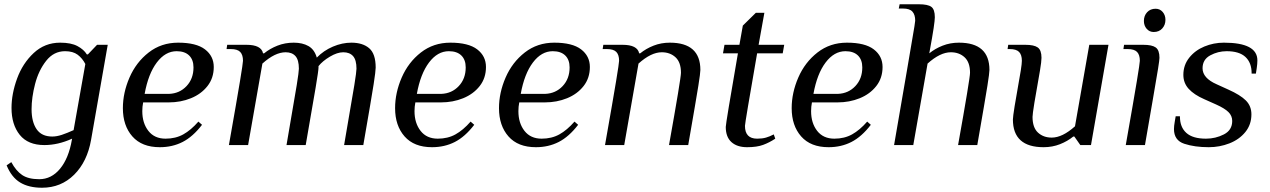

<svg xmlns="http://www.w3.org/2000/svg" viewBox="-20 -680 5955 900"><path d="M11 95 33 80Q55 121 84 140.5Q113 160 164 160Q221 160 261.5 111Q302 62 317 -25L318 -30Q252 0 188 0Q111 0 72.5 -48Q34 -96 34 -174Q34 -240 60 -311.5Q86 -383 138 -431.5Q190 -480 262 -480Q313 -480 343 -464Q373 -448 387 -425H392L435 -470H485L407 -25Q389 78 327.5 139Q266 200 177 200Q115 200 74.5 175.5Q34 151 11 95ZM325 -70 380 -380Q366 -407 344 -423.5Q322 -440 285 -440Q232 -440 196.5 -395Q161 -350 144.5 -286.5Q128 -223 128 -168Q128 -109 151.5 -74.5Q175 -40 225 -40Q246 -40 270 -48Q294 -56 325 -70Z M556 -173Q556 -245 587 -316.5Q618 -388 677 -434Q736 -480 815 -480Q900 -480 941 -448.5Q982 -417 982 -366Q982 -314 952.5 -276.5Q923 -239 875 -219.5Q827 -200 771 -200H651Q647 -180 647 -159Q647 -103 675.5 -66.5Q704 -30 756 -30Q803 -30 839 -50Q875 -70 910 -110L927 -95Q884 -39 836 -14.5Q788 10 729 10Q645 10 600.5 -40.5Q556 -91 556 -173ZM773 -240Q822 -242 854.5 -276.5Q887 -311 887 -364Q887 -400 866.5 -420Q846 -440 808 -440Q755 -440 715 -387Q675 -334 658 -240Z M1119 -395Q1119 -423 1106 -436.5Q1093 -450 1062 -450H1042L1045 -470H1135Q1205 -470 1213 -430H1218Q1245 -452 1280.5 -466Q1316 -480 1357 -480Q1398 -480 1426 -464Q1454 -448 1465 -410Q1497 -443 1540.5 -461.5Q1584 -480 1627 -480Q1680 -480 1710.5 -454Q1741 -428 1741 -363Q1741 -347 1731.5 -285.5Q1722 -224 1683 0H1593Q1631 -219 1641 -281.5Q1651 -344 1651 -358Q1651 -399 1635 -417Q1619 -435 1589 -435Q1561 -435 1526.5 -414.5Q1492 -394 1473 -370V-363Q1473 -350 1459.5 -269Q1446 -188 1413 0H1323Q1361 -219 1371 -281.5Q1381 -344 1381 -358Q1381 -399 1365 -417Q1349 -435 1319 -435Q1269 -435 1210 -382L1143 0H1053Q1091 -215 1105 -300Q1119 -385 1119 -395Z M1832 -173Q1832 -245 1863 -316.5Q1894 -388 1953 -434Q2012 -480 2091 -480Q2176 -480 2217 -448.5Q2258 -417 2258 -366Q2258 -314 2228.5 -276.5Q2199 -239 2151 -219.5Q2103 -200 2047 -200H1927Q1923 -180 1923 -159Q1923 -103 1951.5 -66.5Q1980 -30 2032 -30Q2079 -30 2115 -50Q2151 -70 2186 -110L2203 -95Q2160 -39 2112 -14.5Q2064 10 2005 10Q1921 10 1876.5 -40.5Q1832 -91 1832 -173ZM2049 -240Q2098 -242 2130.5 -276.5Q2163 -311 2163 -364Q2163 -400 2142.5 -420Q2122 -440 2084 -440Q2031 -440 1991 -387Q1951 -334 1934 -240Z M2319 -173Q2319 -245 2350 -316.5Q2381 -388 2440 -434Q2499 -480 2578 -480Q2663 -480 2704 -448.5Q2745 -417 2745 -366Q2745 -314 2715.5 -276.5Q2686 -239 2638 -219.5Q2590 -200 2534 -200H2414Q2410 -180 2410 -159Q2410 -103 2438.5 -66.5Q2467 -30 2519 -30Q2566 -30 2602 -50Q2638 -70 2673 -110L2690 -95Q2647 -39 2599 -14.5Q2551 10 2492 10Q2408 10 2363.5 -40.5Q2319 -91 2319 -173ZM2536 -240Q2585 -242 2617.5 -276.5Q2650 -311 2650 -364Q2650 -400 2629.5 -420Q2609 -440 2571 -440Q2518 -440 2478 -387Q2438 -334 2421 -240Z M2882 -395Q2882 -423 2869 -436.5Q2856 -450 2825 -450H2805L2808 -470H2898Q2968 -470 2976 -430H2981Q3008 -452 3043.5 -466Q3079 -480 3120 -480Q3263 -480 3263 -352Q3263 -338 3253.5 -278Q3244 -218 3206 0H3116Q3172 -313 3172 -339Q3172 -388 3146.5 -411.5Q3121 -435 3082 -435Q3032 -435 2973 -382L2906 0H2816Q2854 -215 2868 -300Q2882 -385 2882 -395Z M3382 -85Q3382 -101 3439 -430H3369L3376 -470H3446L3462 -560L3523 -620H3563L3536 -470H3656L3649 -430H3529Q3472 -103 3472 -90Q3472 -30 3529 -30Q3553 -30 3570.5 -35Q3588 -40 3607 -50L3614 -30Q3587 -12 3557.5 -1Q3528 10 3482 10Q3435 10 3408.5 -14Q3382 -38 3382 -85Z M3691 -173Q3691 -245 3722 -316.5Q3753 -388 3812 -434Q3871 -480 3950 -480Q4035 -480 4076 -448.5Q4117 -417 4117 -366Q4117 -314 4087.5 -276.5Q4058 -239 4010 -219.5Q3962 -200 3906 -200H3786Q3782 -180 3782 -159Q3782 -103 3810.5 -66.5Q3839 -30 3891 -30Q3938 -30 3974 -50Q4010 -70 4045 -110L4062 -95Q4019 -39 3971 -14.5Q3923 10 3864 10Q3780 10 3735.5 -40.5Q3691 -91 3691 -173ZM3908 -240Q3957 -242 3989.5 -276.5Q4022 -311 4022 -364Q4022 -400 4001.5 -420Q3981 -440 3943 -440Q3890 -440 3850 -387Q3810 -334 3793 -240Z M4231 -348Q4241 -409 4255.5 -492Q4270 -575 4270 -583Q4270 -611 4257 -625.5Q4244 -640 4213 -640H4193L4197 -660H4287Q4329 -660 4345.5 -648Q4362 -636 4362 -599Q4362 -586 4356.5 -548.5Q4351 -511 4336 -430Q4363 -452 4398.5 -466Q4434 -480 4475 -480Q4618 -480 4618 -352Q4618 -338 4608.5 -278Q4599 -218 4561 0H4471Q4527 -313 4527 -339Q4527 -388 4501.5 -411.5Q4476 -435 4437 -435Q4387 -435 4328 -382L4261 0H4171Z M4728 -120Q4728 -132 4736 -182Q4744 -232 4765 -350Q4770 -382 4770 -395Q4770 -423 4757 -436.5Q4744 -450 4713 -450H4703L4706 -470H4786Q4827 -470 4844.5 -457.5Q4862 -445 4862 -409Q4862 -392 4855 -350Q4820 -156 4820 -132Q4820 -82 4845.5 -58.5Q4871 -35 4910 -35Q4960 -35 5019 -88L5086 -470H5176L5094 0H5044L5016 -40H5011Q4984 -18 4948.5 -4Q4913 10 4872 10Q4728 10 4728 -120Z M5342 -582Q5342 -606 5357 -622.5Q5372 -639 5397 -639Q5417 -639 5430 -624Q5443 -609 5443 -587Q5443 -563 5428 -546.5Q5413 -530 5388 -530Q5368 -530 5355 -545Q5342 -560 5342 -582ZM5323 -395Q5323 -423 5310 -436.5Q5297 -450 5266 -450H5246L5249 -470H5339Q5380 -470 5397.5 -457.5Q5415 -445 5415 -409Q5415 -400 5408.5 -358.5Q5402 -317 5385 -220L5347 0H5257Q5295 -215 5309 -300Q5323 -385 5323 -395Z M5483 -75Q5483 -89 5486.5 -108.5Q5490 -128 5491 -135H5511V-133Q5511 -84 5541 -57Q5571 -30 5633 -30Q5678 -30 5717 -50Q5756 -70 5756 -113Q5756 -137 5738.5 -154.5Q5721 -172 5681 -190L5625 -215Q5577 -236 5552 -263.5Q5527 -291 5527 -329Q5527 -375 5554.5 -409.5Q5582 -444 5625.5 -462Q5669 -480 5717 -480Q5874 -480 5874 -397Q5874 -381 5871 -361Q5868 -341 5867 -335H5847V-337Q5847 -386 5818 -413Q5789 -440 5730 -440Q5689 -440 5653 -420.5Q5617 -401 5617 -360Q5617 -314 5683 -285L5738 -260Q5794 -235 5820 -209Q5846 -183 5846 -144Q5846 -96 5817.5 -61Q5789 -26 5743 -8Q5697 10 5646 10Q5580 10 5531.5 -6Q5483 -22 5483 -75Z"/></svg>

Font: Philosopher
Style: Italic
Weight: 400
Italic angle: -10°
Designer: Jovanny Lemonad
Foundry: Jovanny Lemonad
Version: Version 2.000